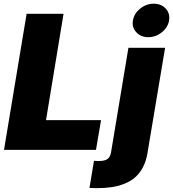

<svg xmlns="http://www.w3.org/2000/svg" viewBox="-20 -801 925 1026"><path d="M1.4 0 122.2 -727.3H319.6L225.9 -159.1H519.9L492.9 0ZM666.2 -545.5H862.2L767.8 18.5Q760.7 60.7 743.8 92.7Q726.9 124.6 703.1 145.8Q679.3 166.9 646.7 180.2Q614 193.5 577.2 199Q540.5 204.5 495.7 204.5Q476.9 204.5 458.1 203.1L482.2 58.2Q493.3 59.7 505 59.7Q539.1 59.7 554 49Q568.9 38.4 573.2 14.2ZM772.7 -602.3Q732.6 -602.3 708.3 -628.7Q683.9 -655.2 690.3 -691.8Q696.7 -729 729.2 -755.1Q761.7 -781.2 801.8 -781.2Q841.6 -781.2 865.6 -755.1Q889.6 -729 883.5 -691.8Q877.5 -654.8 845 -628.6Q812.5 -602.3 772.7 -602.3Z"/></svg>

Font: Karasuma Gothic
Style: Italic
Weight: 900
Italic angle: -9.39999°
Designer: Rasmus Andersson / Ryoko Nishizuka
Foundry: Genbu
Version: Version 1.00